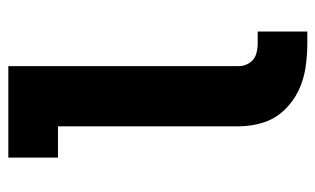

<svg xmlns="http://www.w3.org/2000/svg" viewBox="-172 -604 775 472"><g transform="rotate(-90 216.0 -367.5)"><path d="M346 0H375V-122H346Q332 -122 319 -126Q306 -130 298 -142Q290 -154 290 -168V-735H65V-613H142V-168Q142 -138 151 -109Q160 -80 181 -57.5Q202 -35 229 -22Q256 -9 286 -4.5Q316 0 346 0Z"/></g></svg>

Font: Iosevka Sparkle Heavy
Style: Regular
Weight: 900
Designer: Belleve Invis
Foundry: Belleve Invis
Version: Version 4.5.0; ttfautohint (v1.8.3)